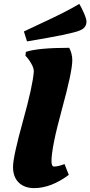

<svg xmlns="http://www.w3.org/2000/svg" viewBox="-20 -956 465 988"><path d="M425 -845Q425 -812 390 -799Q349 -781 119 -743L103 -794Q125 -805 194 -837Q324 -897 388 -936Q398 -920 411.5 -889.5Q425 -859 425 -845ZM245 -127Q245 -99 258 -99Q280 -99 312 -112L334 -56Q242 12 156 12Q106 12 76.5 -16.5Q47 -45 47 -97Q47 -149 98 -332.5Q149 -516 154 -588Q154 -605 143 -625Q132 -645 122 -657L111 -669L113 -689Q176 -710 336 -710Q352 -680 352 -646Q352 -588 298.5 -393Q245 -198 245 -127Z"/></svg>

Font: Oleo Script
Style: Bold
Weight: 700
Designer: Soytutype
Foundry: Soytutype
Version: Version 1.002